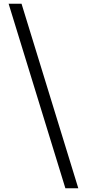

<svg xmlns="http://www.w3.org/2000/svg" viewBox="-20 -824 465 1025"><path d="M398 181 95 -804H26L329 181Z"/></svg>

Font: Noto Serif SC Black
Style: Regular
Weight: 900
Designer: Ryoko NISHIZUKA 西塚涼子 (kana & ideographs); Frank Grießhammer (Latin, Greek & Cyrillic); Wenlong ZHANG 张文龙 (bopomofo); San
Foundry: Adobe
Version: Version 2.001;hotconv 1.1.0;makeotfexe 2.6.0